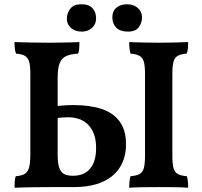

<svg xmlns="http://www.w3.org/2000/svg" viewBox="-20 -876 948 899"><path d="M48 3Q48 -14 49 -27.5Q50 -41 54 -51Q81 -53 95.5 -61.5Q110 -70 116 -91.5Q122 -113 122 -154V-530Q122 -568 116.5 -587Q111 -606 96.5 -614.5Q82 -623 55 -625Q51 -635 49.5 -648.5Q48 -662 48 -679Q77 -678 121 -677Q165 -676 206 -676Q232 -676 259.5 -676.5Q287 -677 311.5 -677.5Q336 -678 352 -679Q352 -664 351 -650Q350 -636 346 -625Q311 -623 290 -613.5Q269 -604 259.5 -580.5Q250 -557 250 -513V-151Q250 -112 257.5 -90.5Q265 -69 280.5 -61Q296 -53 321 -53Q375 -53 402.5 -87Q430 -121 430 -182Q430 -225 418 -253Q406 -281 387 -297.5Q368 -314 345 -320.5Q322 -327 301 -327Q291 -327 273.5 -326Q256 -325 239 -323V-379Q260 -381 280.5 -382.5Q301 -384 325 -384Q401 -384 455.5 -366Q510 -348 540 -307.5Q570 -267 570 -200Q570 -141 543.5 -96Q517 -51 462.5 -25.5Q408 0 323 0Q264 0 222 0Q180 0 149.5 0.5Q119 1 95 1.5Q71 2 48 3ZM659 -530Q659 -568 653.5 -587Q648 -606 633 -614.5Q618 -623 591 -625Q588 -635 586.5 -649.5Q585 -664 585 -679Q603 -678 627 -677.5Q651 -677 676.5 -676.5Q702 -676 724 -676Q747 -676 771 -676.5Q795 -677 818 -677.5Q841 -678 861 -679Q861 -664 860 -650.5Q859 -637 854 -625Q828 -623 813 -615Q798 -607 792.5 -587.5Q787 -568 787 -530V-146Q787 -109 792.5 -89Q798 -69 813 -61Q828 -53 855 -51Q858 -42 859.5 -27.5Q861 -13 861 3Q833 1 798.5 0.5Q764 0 727 0Q691 0 652 0.5Q613 1 585 3Q585 -12 586.5 -26.5Q588 -41 591 -51Q618 -53 633 -61Q648 -69 653.5 -89Q659 -109 659 -146ZM579 -728Q543 -728 524.5 -746.5Q506 -765 506 -795Q506 -824 525 -840Q544 -856 575 -856Q605 -856 625 -839Q645 -822 645 -795Q645 -770 630 -749Q615 -728 579 -728ZM363 -728Q332 -728 312.5 -745Q293 -762 293 -788Q293 -814 309 -835Q325 -856 361 -856Q397 -856 413.5 -837Q430 -818 430 -790Q430 -763 411 -745.5Q392 -728 363 -728Z"/></svg>

Font: Vollkorn SemiBold
Style: Regular
Weight: 600
Designer: Friedrich Althausen
Foundry: Friedrich Althausen
Version: Version 5.000